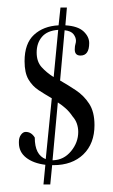

<svg xmlns="http://www.w3.org/2000/svg" viewBox="-20 -438 300 508"><path d="M95 50 100 -2Q68 -6 49 -21Q30 -36 30 -60V-63Q30 -74 35.5 -81.5Q41 -89 48 -89Q63 -89 72 -74Q72 -28 101 -17L117 -178Q98 -189 82 -199.5Q66 -210 55.5 -227.5Q45 -245 45 -276Q45 -323 70 -346Q95 -369 135 -371L140 -418H157L153 -371Q186 -369 201 -355Q216 -341 216 -324Q216 -291 193 -291Q176 -291 178 -311Q178 -316 179.5 -321Q181 -326 181 -330Q181 -339 174.5 -347.5Q168 -356 151 -358L139 -225Q160 -213 181 -199Q202 -185 216 -163.5Q230 -142 230 -107Q230 -58 200.5 -29.5Q171 -1 121 -1H118L113 50ZM77 -299Q77 -275 90 -260.5Q103 -246 122 -234L134 -359Q105 -357 91 -340.5Q77 -324 77 -299ZM172 -130Q164 -142 154 -151Q144 -160 133 -167L119 -14H121Q149 -15 168 -38Q187 -61 187 -89Q187 -100 183.5 -110.5Q180 -121 172 -130Z"/></svg>

Font: Updock
Style: Regular
Weight: 400
Designer: Robert E. Leuschke
Foundry: Robert E. Leuschke
Version: Version 1.010; ttfautohint (v1.8.4.7-5d5b)